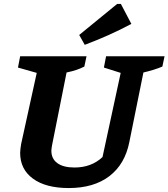

<svg xmlns="http://www.w3.org/2000/svg" viewBox="-20 -940 853 972"><path d="M328 12Q212 12 147 -35.5Q82 -83 82 -166Q82 -175 83.5 -186.5Q85 -198 87 -211L166 -571L71 -598L82 -655H418L407 -603Q387 -593 366.5 -586Q346 -579 317 -573L243 -202Q242 -194 241 -188Q240 -182 240 -177Q240 -136 270.5 -114Q301 -92 357 -92Q443 -92 499 -145L591 -571L506 -598L517 -655H813L802 -603Q762 -586 706 -573L635 -222Q613 -109 534 -48.5Q455 12 328 12ZM409 -713 381 -763 573 -920H592L645 -819Q587 -788 528.5 -762Q470 -736 409 -713Z"/></svg>

Font: Piazzolla SC
Style: Bold Italic
Weight: 700
Italic angle: -11.3°
Designer: Juan Pablo del Peral
Foundry: Huerta Tipografica
Version: Version 1.330